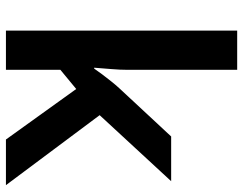

<svg xmlns="http://www.w3.org/2000/svg" viewBox="-104 -696 800 631"><g transform="rotate(90 295.5 -380.0)"><path d="M209 -401Q209 -375 206.5 -346Q204 -317 202 -290H205Q213 -302 224 -316.5Q235 -331 246.5 -345.5Q258 -360 269 -372L428 -543H575L358 -308L588 0H438L272 -231L209 -179V0H80V-760H209Z"/></g></svg>

Font: Noto Sans Adlam SemiBold
Style: Regular
Weight: 600
Version: Version 3.001